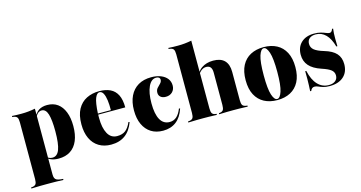

<svg xmlns="http://www.w3.org/2000/svg" viewBox="-84 -996 2903 1546"><g transform="rotate(-15 1368.0 -222.5)"><path d="M137.9 183.9Q112.9 183.9 85.9 184.3Q58.9 184.7 16.9 186.3V177.4L26.6 176.6Q49.2 173.4 57.3 161.3Q65.3 149.2 65.3 120.2V-209.7H210.5V120.2Q210.5 139.5 215.3 150.8Q220.2 162.1 231.5 167.7Q242.7 173.4 263.7 175.8L283.9 177.4V186.3Q250 184.7 225 184.3Q200 183.9 179.4 183.9Q158.9 183.9 137.9 183.9ZM312.1 -430.6Q363.7 -430.6 399.2 -404.8Q434.7 -379 454 -330.2Q473.4 -281.5 473.4 -212.9Q473.4 -141.9 452.4 -91.9Q431.5 -41.9 391.1 -15.7Q350.8 10.5 292.7 10.5Q258.9 10.5 234.3 1.2Q209.7 -8.1 196.8 -22.6L197.6 -29.8Q206.5 -21 219 -15.3Q231.5 -9.7 246 -9.7Q286.3 -9.7 304.4 -57.7Q322.6 -105.6 322.6 -209.7Q322.6 -304 308.1 -352Q293.5 -400 258.1 -400Q241.9 -400 227.4 -388.3Q212.9 -376.6 201.6 -346.8L199.2 -353.2Q213.7 -393.5 241.9 -412.1Q270.2 -430.6 312.1 -430.6ZM65.3 -209.7V-352.4Q65.3 -381.5 57.3 -393.5Q49.2 -405.6 25 -408.9L16.9 -409.7V-418.5Q41.1 -416.9 59.7 -416.5Q78.2 -416.1 96.8 -416.1Q126.6 -416.1 154 -419Q181.5 -421.8 210.5 -427.4V-418.5V-209.7Z M730.6 11.3Q671.8 11.3 628.6 -14.9Q585.5 -41.1 562.5 -90.3Q539.5 -139.5 539.5 -208.1Q539.5 -285.5 566.5 -334.3Q593.5 -383.1 640.3 -406.5Q687.1 -429.8 745.2 -429.8Q800 -429.8 837.9 -411.7Q875.8 -393.5 896 -353.6Q916.1 -313.7 916.1 -249.2H646.8L645.2 -258.1H798.4Q799.2 -303.2 794.4 -339.9Q789.5 -376.6 777.8 -398.8Q766.1 -421 746 -421Q725 -421 710.1 -384.7Q695.2 -348.4 690.3 -257.3L691.1 -255.6Q690.3 -247.6 690.3 -238.7Q690.3 -229.8 690.3 -220.2Q690.3 -138.7 716.5 -90.7Q742.7 -42.7 795.2 -42.7Q837.9 -42.7 864.5 -63.3Q891.1 -83.9 910.5 -129L919.4 -125.8Q894.4 -57.3 847.2 -23Q800 11.3 730.6 11.3Z M1163.7 11.3Q1105.6 11.3 1064.1 -14.9Q1022.6 -41.1 1000 -89.9Q977.4 -138.7 977.4 -206.5Q977.4 -276.6 1001.6 -326.6Q1025.8 -376.6 1071 -403.2Q1116.1 -429.8 1179.8 -429.8Q1225.8 -429.8 1259.7 -416.1Q1293.5 -402.4 1312.1 -378.2Q1330.6 -354 1330.6 -321Q1330.6 -288.7 1309.7 -267.7Q1288.7 -246.8 1254.8 -246.8Q1227.4 -246.8 1211.7 -260.1Q1196 -273.4 1196 -295.2Q1196 -318.5 1208.9 -333.1Q1221.8 -347.6 1235.5 -360.9Q1249.2 -374.2 1249.2 -391.9Q1249.2 -403.2 1240.7 -409.7Q1232.3 -416.1 1217.7 -416.1Q1176.6 -416.1 1152.4 -364.5Q1128.2 -312.9 1128.2 -225.8Q1128.2 -136.3 1154.4 -89.5Q1180.6 -42.7 1232.3 -42.7Q1266.1 -42.7 1290.3 -64.1Q1314.5 -85.5 1331.5 -129L1340.3 -125.8Q1317.7 -57.3 1273 -23Q1228.2 11.3 1163.7 11.3Z M1496 -2.4Q1471 -2.4 1444 -2Q1416.9 -1.6 1375 0V-8.9L1384.7 -9.7Q1407.3 -12.9 1415.3 -25Q1423.4 -37.1 1423.4 -66.1V-209.7H1568.5V-66.1Q1568.5 -36.3 1576.6 -24.2Q1584.7 -12.1 1604.8 -9.7L1612.9 -8.9V0Q1571.8 -1.6 1546.4 -2Q1521 -2.4 1496 -2.4ZM1676.6 -209.7V-334.7Q1676.6 -365.3 1664.9 -380.2Q1653.2 -395.2 1629 -395.2Q1603.2 -395.2 1581 -374.6Q1558.9 -354 1540.3 -306.5L1537.1 -309.7Q1558.9 -374.2 1598.8 -402Q1638.7 -429.8 1696 -429.8Q1758.9 -429.8 1790.3 -397.6Q1821.8 -365.3 1821.8 -302.4V-209.7ZM1749.2 -2.4Q1725 -2.4 1698.8 -2Q1672.6 -1.6 1632.3 0V-8.9L1639.5 -9.7Q1660.5 -12.1 1668.5 -24.2Q1676.6 -36.3 1676.6 -66.1V-209.7H1821.8V-66.1Q1821.8 -37.1 1829.8 -25Q1837.9 -12.9 1860.5 -9.7L1870.2 -8.9V0Q1828.2 -1.6 1801.6 -2Q1775 -2.4 1749.2 -2.4ZM1423.4 -209.7V-555.6Q1423.4 -584.7 1415.3 -596.8Q1407.3 -608.9 1383.1 -612.1L1375 -612.9V-621.8Q1399.2 -620.2 1417.7 -619.8Q1436.3 -619.4 1454.8 -619.4Q1484.7 -619.4 1512.1 -622.2Q1539.5 -625 1568.5 -630.6V-621.8V-209.7Z M2116.1 11.3Q2053.2 11.3 2006.9 -13.3Q1960.5 -37.9 1934.7 -86.7Q1908.9 -135.5 1908.9 -208.9Q1908.9 -282.3 1934.7 -331.5Q1960.5 -380.6 2007.3 -405.2Q2054 -429.8 2116.1 -429.8Q2179 -429.8 2225.4 -405.2Q2271.8 -380.6 2297.6 -331.5Q2323.4 -282.3 2323.4 -208.9Q2323.4 -135.5 2297.6 -86.7Q2271.8 -37.9 2225.4 -13.3Q2179 11.3 2116.1 11.3ZM2116.1 2.4Q2139.5 2.4 2156 -47.2Q2172.6 -96.8 2172.6 -208.9Q2172.6 -321.8 2156 -371.4Q2139.5 -421 2116.1 -421Q2091.9 -421 2075.8 -371.4Q2059.7 -321.8 2059.7 -208.9Q2059.7 -96.8 2075.8 -47.2Q2091.9 2.4 2116.1 2.4Z M2552.4 11.3Q2518.5 11.3 2496.8 4.4Q2475 -2.4 2460.1 -9.3Q2445.2 -16.1 2430.6 -16.1Q2407.3 -16.1 2396.8 10.5H2387.9Q2389.5 -12.1 2390.3 -35.9Q2391.1 -59.7 2391.5 -88.7Q2391.9 -117.7 2391.1 -155.6H2400Q2416.9 -79 2454.8 -38.7Q2492.7 1.6 2547.6 1.6Q2581.5 1.6 2601.6 -14.5Q2621.8 -30.6 2621.8 -58.9Q2621.8 -86.3 2600.4 -104.4Q2579 -122.6 2522.6 -141.1Q2454.8 -163.7 2422.6 -200.8Q2390.3 -237.9 2390.3 -291.9Q2390.3 -355.6 2429.8 -392.7Q2469.4 -429.8 2537.1 -429.8Q2569.4 -429.8 2592.7 -423.4Q2616.1 -416.9 2633.1 -409.7Q2650 -402.4 2661.3 -402.4Q2671 -402.4 2677.4 -409.3Q2683.9 -416.1 2687.9 -429H2696.8Q2694.4 -408.9 2693.1 -389.1Q2691.9 -369.4 2692.3 -344.4Q2692.7 -319.4 2693.5 -283.1H2684.7Q2666.1 -350.8 2631.5 -385.5Q2596.8 -420.2 2549.2 -420.2Q2515.3 -420.2 2496.4 -404.4Q2477.4 -388.7 2477.4 -359.7Q2477.4 -329 2501.2 -309.3Q2525 -289.5 2581.5 -272.6Q2647.6 -253.2 2678.6 -219Q2709.7 -184.7 2709.7 -129.8Q2709.7 -63.7 2667.7 -26.2Q2625.8 11.3 2552.4 11.3Z"/></g></svg>

Font: Playfair 144pt SemiCondensed Black
Style: Regular
Weight: 900
Width: 4
Designer: Claus Eggers Sørensen
Foundry: Claus Eggers Sørensen
Version: Version 2.203